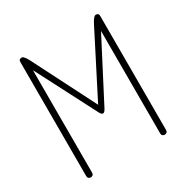

<svg xmlns="http://www.w3.org/2000/svg" viewBox="-166 -873 986 1014"><g transform="rotate(-30 326.5 -365.5)"><path d="M345 -279Q335 -260 326 -260Q316 -260 307 -279L119 -643V-18Q119 -9 113.5 -4.5Q108 0 101 0Q94 0 88.5 -4.5Q83 -9 83 -18V-714Q83 -724 88 -727.5Q93 -731 101 -731Q106 -731 110.5 -726.5Q115 -722 119.5 -716Q124 -710 127 -704Q130 -698 132 -695L326 -313L521 -695Q523 -698 526 -704Q529 -710 533.5 -716Q538 -722 542.5 -726.5Q547 -731 552 -731Q560 -731 565 -727.5Q570 -724 570 -714V-18Q570 -9 564.5 -4.5Q559 0 552 0Q545 0 539.5 -4.5Q534 -9 534 -18V-643Z"/></g></svg>

Font: AkaAcidDosis
Style: ExtraLight
Weight: 250
Designer: Edgar Tolentino, Pablo Impallari, Igino Marini, Aka-Acid
Foundry: Edgar Tolentino, Pablo Impallari, Igino Marini, Aka-Acid
Version: Version 1.007